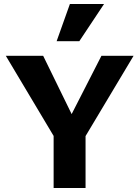

<svg xmlns="http://www.w3.org/2000/svg" viewBox="-20 -936 694 956"><path d="M268 -224 9 -658H195L369 -302ZM247 0V-314H406V0ZM386 -225 303 -302 485 -658H645ZM262 -731 328 -916H498L375 -731Z"/></svg>

Font: Ysabeau SC ExtraBold
Style: Regular
Weight: 800
Designer: Christian Thalmann (Catharsis Fonts)
Version: Version 2.001;gftools[0.9.30]; featfreeze: smcp